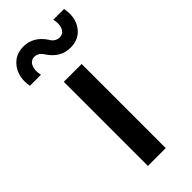

<svg xmlns="http://www.w3.org/2000/svg" viewBox="-280 -766 807 807"><g transform="rotate(-45 123.0 -362.5)"><path d="M191.9 -581.1Q132.8 -581.1 96.2 -636.2Q80.1 -662.1 57.1 -662.1Q35.2 -662.1 25.4 -641.4Q15.6 -620.6 22.9 -588.9H-43Q-52.7 -647.9 -24.2 -686.5Q4.4 -725.1 54.2 -725.1Q113.3 -725.1 149.9 -669.9Q164.1 -644 189.9 -644Q210.9 -644 220.7 -664.1Q230.5 -684.1 223.1 -715.8H287.1Q297.9 -657.7 270.5 -619.4Q243.2 -581.1 191.9 -581.1ZM69.8 -500H175.8V0H69.8Z"/></g></svg>

Font: Oakes Grotesk Medium
Style: Regular
Weight: 500
Designer: Samuel Oakes
Foundry: Samuel Oakes
Version: Version 1.000;PS 001.000;hotconv 1.0.88;makeotf.lib2.5.64775